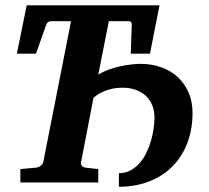

<svg xmlns="http://www.w3.org/2000/svg" viewBox="-20 -691 790 727"><path d="M709 -264.2Q709 -201.2 689.2 -149.4Q669.4 -97.7 633.1 -61Q596.7 -24.4 545.2 -4.2Q493.7 16.1 430.2 16.1V-35.2Q454.1 -35.2 473.4 -45.4Q492.7 -55.7 507.6 -72.3Q522.5 -88.9 533.4 -110.8Q544.4 -132.8 551.3 -156.2Q558.1 -179.7 561.5 -203.1Q564.9 -226.6 564.9 -246.1Q564.9 -272.9 555.9 -293.9Q546.9 -314.9 530.8 -329.3Q514.6 -343.8 492.7 -351.3Q470.7 -358.9 444.8 -358.9Q433.1 -358.9 419.7 -357.4Q406.2 -356 392.1 -351.8Q377.9 -347.7 363 -340.3Q348.1 -333 334 -320.8L287.1 -78.1Q284.7 -68.4 290.3 -62.7Q295.9 -57.1 304.2 -56.2L352.1 -50.8V0H57.1V-50.8L116.2 -56.2Q125 -57.1 133.3 -62.7Q141.6 -68.4 144 -78.1L249 -610.8H173.8Q168 -610.8 163.1 -607.9Q158.2 -605 155.8 -599.1L116.2 -487.8H43.9L81.1 -670.9H584L547.9 -487.8H475.1L479 -599.1Q479 -610.8 466.8 -610.8H392.1L352.1 -408.2Q370.6 -419.9 392.6 -427.7Q414.6 -435.5 436.5 -440.2Q458.5 -444.8 478.3 -447Q498 -449.2 512.2 -449.2Q554.7 -449.2 590.6 -436.3Q626.5 -423.3 652.8 -399.2Q679.2 -375 694.1 -340.8Q709 -306.6 709 -264.2Z"/></svg>

Font: Charis SIL Cyr
Style: Bold Italic
Weight: 700
Italic angle: -11°
Foundry: SIL International
Version: Version 5.000